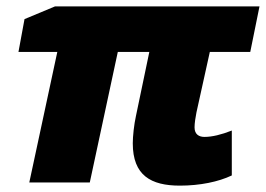

<svg xmlns="http://www.w3.org/2000/svg" viewBox="-20 -573 835 603"><path d="M545 10C608 10 666 -2 708 -22V-163C675 -150 646 -143 622 -143C605 -143 591 -151 591 -173C591 -186 594 -205 597 -220L639 -410H766L795 -553H153L57 -513L38 -410H160L72 0H262L350 -410H449L407 -209C401 -182 397 -145 397 -123C397 -22 454 10 545 10Z"/></svg>

Font: Noto Sans UI Black
Style: Italic
Weight: 900
Italic angle: -372°
Designer: Monotype Design Team
Foundry: Monotype Imaging Inc.
Version: Version 1.901